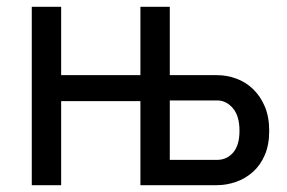

<svg xmlns="http://www.w3.org/2000/svg" viewBox="-20 -542 840 562"><path d="M73 -522H159V-322H391V-522H477V-322H616Q644 -322 671.5 -312Q699 -302 720.5 -281.5Q742 -261 755 -230.5Q768 -200 768 -159Q768 -118 755 -88Q742 -58 720 -38.5Q698 -19 670.5 -9.5Q643 0 615 0H391V-246H159V0H73ZM615 -74Q644 -74 662.5 -95.5Q681 -117 681 -159Q681 -203 661.5 -225.5Q642 -248 616 -248H477V-74Z"/></svg>

Font: Raleway Medium Alt1
Style: Regular
Weight: 500
Designer: Matt McInerney, Pablo Impallari, Rodrigo Fuenzalida
Foundry: Matt McInerney, Pablo Impallari, Rodrigo Fuenzalida
Version: Version 3.000g; ttfautohint (v1.5) -l 8 -r 28 -G 28 -x 14 -D